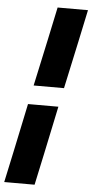

<svg xmlns="http://www.w3.org/2000/svg" viewBox="-84 -814 484 1011"><g transform="rotate(5 158.0 -308.0)"><path d="M88.5 -358 108.5 -450.5Q126 -531 143 -610.5Q160 -690 178.5 -778H339Q320.5 -690 303.5 -610.5Q286.5 -531 269 -450.5L249 -358ZM-21.5 162Q-2.5 74 14.5 -6Q31.5 -86 48.5 -167.5L67.5 -258H228L209 -167.5Q192 -86 175 -6Q158 74 139 162Z"/></g></svg>

Font: Heraclito ExtraBold
Style: Italic
Weight: 800
Italic angle: -12°
Designer: Kostas Bartsokas (font) & Cristiano Sobral (main changes)
Foundry: Kostas Bartsokas (font) & Cristiano Sobral (main changes)
Version: Version 1.00;July 8, 2020;FontCreator 13.0.0.2655 64-bit